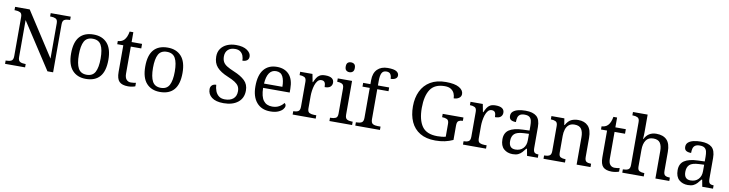

<svg xmlns="http://www.w3.org/2000/svg" viewBox="-23 -1564 8997 2369"><g transform="rotate(10 4475.5 -380.0)"><path d="M38 0V-42H51Q85 -42 109 -54.5Q133 -67 133 -114V-604Q133 -648 108.5 -660Q84 -672 51 -672H38V-714H221L579 -161V-604Q579 -648 554.5 -660Q530 -672 497 -672H484V-714H735V-672H722Q688 -672 664 -659.5Q640 -647 640 -600V0H569L194 -576V-114Q194 -67 218 -54.5Q242 -42 276 -42H289V0Z M1050 10Q942 10 880 -59Q818 -128 818 -269Q818 -409 877.5 -477.5Q937 -546 1053 -546Q1161 -546 1223 -477.5Q1285 -409 1285 -269Q1285 -128 1225.5 -59Q1166 10 1050 10ZM1052 -42Q1127 -42 1157.5 -99.5Q1188 -157 1188 -269Q1188 -381 1157 -437Q1126 -493 1051 -493Q976 -493 945.5 -437Q915 -381 915 -269Q915 -157 946 -99.5Q977 -42 1052 -42Z M1580 10Q1504 10 1469.5 -24.5Q1435 -59 1435 -145V-479H1359V-519Q1377 -519 1399 -526.5Q1421 -534 1437 -551Q1454 -569 1465 -595Q1476 -621 1483 -659H1529V-536H1660V-479H1529V-142Q1529 -91 1550 -67Q1571 -43 1605 -43Q1623 -43 1638 -45Q1653 -47 1669 -50V-6Q1656 0 1630 5Q1604 10 1580 10Z M1979 10Q1871 10 1809 -59Q1747 -128 1747 -269Q1747 -409 1806.5 -477.5Q1866 -546 1982 -546Q2090 -546 2152 -477.5Q2214 -409 2214 -269Q2214 -128 2154.5 -59Q2095 10 1979 10ZM1981 -42Q2056 -42 2086.5 -99.5Q2117 -157 2117 -269Q2117 -381 2086 -437Q2055 -493 1980 -493Q1905 -493 1874.5 -437Q1844 -381 1844 -269Q1844 -157 1875 -99.5Q1906 -42 1981 -42Z M2776 10Q2678 10 2627.5 -29Q2577 -68 2577 -131Q2577 -161 2596 -179.5Q2615 -198 2649 -198Q2651 -157 2665 -120.5Q2679 -84 2708 -61.5Q2737 -39 2784 -39Q2851 -39 2889 -71.5Q2927 -104 2927 -165Q2927 -202 2912.5 -227.5Q2898 -253 2864.5 -275Q2831 -297 2772 -321Q2679 -359 2633.5 -410Q2588 -461 2588 -543Q2588 -600 2616.5 -640.5Q2645 -681 2694.5 -702.5Q2744 -724 2807 -724Q2896 -724 2945 -690Q2994 -656 2994 -612Q2994 -580 2972.5 -563.5Q2951 -547 2915 -547Q2915 -578 2904.5 -607Q2894 -636 2869.5 -655Q2845 -674 2803 -674Q2745 -674 2713 -643Q2681 -612 2681 -560Q2681 -520 2695.5 -492.5Q2710 -465 2744 -443.5Q2778 -422 2836 -398Q2924 -362 2973 -315Q3022 -268 3022 -191Q3022 -96 2955.5 -43Q2889 10 2776 10Z M3360 10Q3251 10 3189.5 -62Q3128 -134 3128 -264Q3128 -404 3186 -475Q3244 -546 3350 -546Q3447 -546 3502.5 -486Q3558 -426 3558 -307V-261H3225Q3227 -152 3264.5 -102.5Q3302 -53 3374 -53Q3426 -53 3462.5 -74.5Q3499 -96 3517 -123Q3524 -120 3530 -111Q3536 -102 3536 -89Q3536 -69 3517 -46Q3498 -23 3459 -6.5Q3420 10 3360 10ZM3457 -315Q3457 -395 3432.5 -443.5Q3408 -492 3348 -492Q3293 -492 3262.5 -446.5Q3232 -401 3227 -315Z M3641 0V-42H3644Q3678 -42 3702 -54.5Q3726 -67 3726 -114V-426Q3726 -470 3701.5 -482Q3677 -494 3644 -494H3641V-536H3795L3814 -437H3819Q3832 -467 3847 -492Q3862 -517 3887 -531.5Q3912 -546 3956 -546Q4011 -546 4037.5 -527Q4064 -508 4064 -473Q4064 -442 4042.5 -422Q4021 -402 3971 -402Q3971 -443 3959 -461.5Q3947 -480 3918 -480Q3890 -480 3871 -458Q3852 -436 3841 -402Q3830 -368 3825 -331.5Q3820 -295 3820 -266V-109Q3820 -65 3844.5 -53.5Q3869 -42 3902 -42H3930V0Z M4240 -636Q4216 -636 4199.5 -650Q4183 -664 4183 -698Q4183 -733 4199.5 -746.5Q4216 -760 4240 -760Q4263 -760 4280 -746.5Q4297 -733 4297 -698Q4297 -664 4280 -650Q4263 -636 4240 -636ZM4102 0V-42H4115Q4148 -42 4172.5 -53.5Q4197 -65 4197 -109V-426Q4197 -470 4172.5 -482Q4148 -494 4115 -494H4112V-536H4291V-114Q4291 -67 4315 -54.5Q4339 -42 4373 -42H4386V0Z M4426 0V-42H4439Q4473 -42 4497 -54.5Q4521 -67 4521 -114V-489H4430V-536H4521V-586Q4521 -675 4568.5 -722.5Q4616 -770 4698 -770Q4776 -770 4807 -750.5Q4838 -731 4838 -700Q4838 -673 4815 -658.5Q4792 -644 4756 -644Q4756 -674 4742 -699Q4728 -724 4690 -724Q4647 -724 4631 -691Q4615 -658 4615 -595V-536H4756V-489H4615V-114Q4615 -67 4639 -54.5Q4663 -42 4697 -42H4735V0Z M5429 10Q5313 10 5236.5 -36Q5160 -82 5122.5 -164.5Q5085 -247 5085 -358Q5085 -466 5124.5 -548.5Q5164 -631 5242 -677.5Q5320 -724 5435 -724Q5546 -724 5601 -692Q5656 -660 5656 -612Q5656 -580 5629 -561Q5602 -542 5563 -542Q5563 -573 5550.5 -602.5Q5538 -632 5509 -651.5Q5480 -671 5431 -671Q5304 -671 5250 -589.5Q5196 -508 5196 -358Q5196 -208 5252.5 -127.5Q5309 -47 5445 -47Q5474 -47 5501 -50Q5528 -53 5549 -59V-220Q5549 -264 5524.5 -276Q5500 -288 5467 -288H5463V-330H5723V-288H5719Q5691 -288 5670.5 -275.5Q5650 -263 5650 -216V-36Q5600 -13 5547 -1.5Q5494 10 5429 10Z M5775 0V-42H5778Q5812 -42 5836 -54.5Q5860 -67 5860 -114V-426Q5860 -470 5835.5 -482Q5811 -494 5778 -494H5775V-536H5929L5948 -437H5953Q5966 -467 5981 -492Q5996 -517 6021 -531.5Q6046 -546 6090 -546Q6145 -546 6171.5 -527Q6198 -508 6198 -473Q6198 -442 6176.5 -422Q6155 -402 6105 -402Q6105 -443 6093 -461.5Q6081 -480 6052 -480Q6024 -480 6005 -458Q5986 -436 5975 -402Q5964 -368 5959 -331.5Q5954 -295 5954 -266V-109Q5954 -65 5978.5 -53.5Q6003 -42 6036 -42H6064V0Z M6398 10Q6331 10 6287 -29Q6243 -68 6243 -150Q6243 -230 6299.5 -268Q6356 -306 6471 -310L6554 -313V-373Q6554 -409 6548 -436.5Q6542 -464 6522 -480Q6502 -496 6461 -496Q6423 -496 6403 -482Q6383 -468 6376.5 -443.5Q6370 -419 6370 -387Q6328 -387 6306.5 -401.5Q6285 -416 6285 -450Q6285 -485 6309.5 -506Q6334 -527 6375 -536.5Q6416 -546 6465 -546Q6557 -546 6602.5 -507Q6648 -468 6648 -373V-114Q6648 -72 6662 -57Q6676 -42 6710 -42H6713V0H6578L6562 -86H6554Q6533 -58 6513 -36.5Q6493 -15 6466.5 -2.5Q6440 10 6398 10ZM6421 -52Q6482 -52 6518 -89.5Q6554 -127 6554 -191V-272L6490 -269Q6405 -265 6372.5 -234.5Q6340 -204 6340 -145Q6340 -52 6421 -52Z M6784 0V-42H6792Q6826 -42 6850 -54.5Q6874 -67 6874 -114V-426Q6874 -470 6850.5 -482Q6827 -494 6794 -494H6789V-536H6951L6964 -455H6969Q7000 -511 7038.5 -528.5Q7077 -546 7125 -546Q7204 -546 7248.5 -499.5Q7293 -453 7293 -350V-114Q7293 -67 7313.5 -54.5Q7334 -42 7368 -42H7373V0H7199V-345Q7199 -410 7174.5 -446Q7150 -482 7089 -482Q7044 -482 7017.5 -459.5Q6991 -437 6979.5 -400Q6968 -363 6968 -320V-109Q6968 -65 6991.5 -53.5Q7015 -42 7048 -42H7053V0Z M7641 10Q7565 10 7530.5 -24.5Q7496 -59 7496 -145V-479H7420V-519Q7438 -519 7460 -526.5Q7482 -534 7498 -551Q7515 -569 7526 -595Q7537 -621 7544 -659H7590V-536H7721V-479H7590V-142Q7590 -91 7611 -67Q7632 -43 7666 -43Q7684 -43 7699 -45Q7714 -47 7730 -50V-6Q7717 0 7691 5Q7665 10 7641 10Z M7771 0V-42H7779Q7813 -42 7837 -54.5Q7861 -67 7861 -114V-650Q7861 -694 7836.5 -706Q7812 -718 7779 -718H7771V-760H7955V-540Q7955 -522 7954 -502.5Q7953 -483 7952 -469Q7951 -455 7951 -455H7956Q8002 -546 8103 -546Q8189 -546 8234.5 -499.5Q8280 -453 8280 -350V-114Q8280 -67 8301.5 -54.5Q8323 -42 8357 -42H8360V0H8186V-345Q8186 -410 8161.5 -446Q8137 -482 8076 -482Q8014 -482 7984.5 -438Q7955 -394 7955 -320V-109Q7955 -65 7979.5 -53.5Q8004 -42 8037 -42H8040V0Z M8593 10Q8526 10 8482 -29Q8438 -68 8438 -150Q8438 -230 8494.5 -268Q8551 -306 8666 -310L8749 -313V-373Q8749 -409 8743 -436.5Q8737 -464 8717 -480Q8697 -496 8656 -496Q8618 -496 8598 -482Q8578 -468 8571.5 -443.5Q8565 -419 8565 -387Q8523 -387 8501.5 -401.5Q8480 -416 8480 -450Q8480 -485 8504.5 -506Q8529 -527 8570 -536.5Q8611 -546 8660 -546Q8752 -546 8797.5 -507Q8843 -468 8843 -373V-114Q8843 -72 8857 -57Q8871 -42 8905 -42H8908V0H8773L8757 -86H8749Q8728 -58 8708 -36.5Q8688 -15 8661.5 -2.5Q8635 10 8593 10ZM8616 -52Q8677 -52 8713 -89.5Q8749 -127 8749 -191V-272L8685 -269Q8600 -265 8567.5 -234.5Q8535 -204 8535 -145Q8535 -52 8616 -52Z"/></g></svg>

Font: Noto Serif Grantha
Style: Regular
Weight: 400
Designer: Monotype Design Team
Foundry: Monotype Imaging Inc.
Version: Version 2.004; ttfautohint (v1.8.4.7-5d5b)